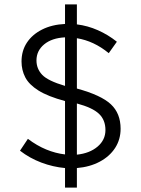

<svg xmlns="http://www.w3.org/2000/svg" viewBox="-20 -787 640 874"><path d="M276 67V-22Q221 -27 168 -47Q115 -67 71 -101L107 -155Q148 -124 190.5 -106.5Q233 -89 276 -84V-327Q198 -348 155 -375Q112 -402 95 -435Q78 -468 78 -507Q78 -556 102.5 -593Q127 -630 171.5 -652.5Q216 -675 276 -678V-767H330V-676Q379 -670 425.5 -649.5Q472 -629 512 -597L475 -545Q441 -573 404.5 -590Q368 -607 330 -613V-384Q440 -354 484.5 -312.5Q529 -271 529 -201Q529 -152 504 -113.5Q479 -75 434 -51Q389 -27 330 -22V67ZM146 -512Q146 -474 172 -446.5Q198 -419 276 -396V-617Q216 -614 181 -585Q146 -556 146 -512ZM460 -195Q460 -241 430.5 -269Q401 -297 330 -316V-83Q388 -89 424 -119.5Q460 -150 460 -195Z"/></svg>

Font: Red Hat Mono
Style: Regular
Weight: 400
Designer: Pentagram, MCKL
Foundry: Pentagram, MCKL
Version: Version 1.023